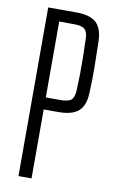

<svg xmlns="http://www.w3.org/2000/svg" viewBox="-90 -849 542 897"><g transform="rotate(10 181.0 -400.0)"><path d="M64 0V-800H196Q262 -800 291.5 -773.5Q321 -747 323 -687Q325 -614 325.5 -556.5Q326 -499 323 -440Q321 -380 291 -353.5Q261 -327 195 -327H126V0ZM126 -384H195Q233 -384 246.5 -396Q260 -408 262 -439Q264 -481 264.5 -518Q265 -555 264.5 -595.5Q264 -636 262 -689Q261 -720 246.5 -732Q232 -744 196 -744H126Z"/></g></svg>

Font: Big Shoulders Text Light
Style: Regular
Weight: 300
Designer: Patric King
Foundry: XO Type Co
Version: Version 1.000; ttfautohint (v1.8.2)